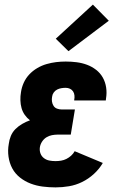

<svg xmlns="http://www.w3.org/2000/svg" viewBox="-20 -805 540 833"><path d="M221 8Q193 8 165.5 4.5Q138 1 113 -8.5Q88 -18 67 -34.5Q46 -51 33.5 -74Q21 -97 17 -125Q13 -153 18 -180Q20 -198 27 -215Q34 -232 47 -245Q60 -258 76.5 -267.5Q93 -277 110 -283Q97 -293 87.5 -306.5Q78 -320 73.5 -336Q69 -352 68.5 -370Q68 -388 71 -405Q74 -426 83 -446Q92 -466 107 -482Q122 -498 141.5 -509.5Q161 -521 182 -527Q203 -533 223.5 -535.5Q244 -538 265 -538Q289 -538 312.5 -535Q336 -532 357.5 -524Q379 -516 397 -502Q415 -488 426 -468.5Q437 -449 440.5 -425.5Q444 -402 440 -378Q440 -376 439.5 -373.5Q439 -371 439 -369H302Q302 -370 302 -370.5Q302 -371 302 -372Q304 -381 303 -391Q302 -401 297 -408.5Q292 -416 283.5 -420Q275 -424 265 -424Q256 -424 246.5 -422.5Q237 -421 228 -416.5Q219 -412 213 -403.5Q207 -395 206 -385Q204 -375 205.5 -364.5Q207 -354 212.5 -345.5Q218 -337 228 -333.5Q238 -330 248 -330H305L287 -221H230Q218 -221 205 -218.5Q192 -216 181 -209Q170 -202 162.5 -190.5Q155 -179 153 -166Q151 -152 155.5 -139.5Q160 -127 170.5 -119Q181 -111 194 -108.5Q207 -106 221 -106Q233 -106 245 -108Q257 -110 268 -115.5Q279 -121 288.5 -129.5Q298 -138 304 -149L426 -98Q411 -72 387.5 -50.5Q364 -29 336.5 -15.5Q309 -2 279.5 3Q250 8 221 8ZM277 -583 222 -637 383 -785 452 -715Z"/></svg>

Font: Iosevka Slab Heavy
Style: Italic
Weight: 900
Italic angle: -9°
Monospace: yes
Designer: Belleve Invis
Foundry: Belleve Invis
Version: Version 11.1.0; ttfautohint (v1.8.3)